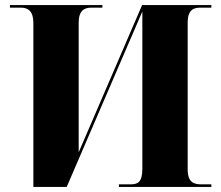

<svg xmlns="http://www.w3.org/2000/svg" viewBox="-20 -734 869 754"><path d="M111 -644V0H242L539 -689V-72C539 -17 521 -10 490 -10H447V0H810V-10H773C741 -10 717 -17 717 -70V-644C717 -697 741 -704 768 -704H810V-714H538L289 -136V-644C289 -693 311 -704 339 -704H382V-714H19V-704H61C90 -704 111 -691 111 -644Z"/></svg>

Font: Noto Serif Display ExtraBold
Style: Regular
Weight: 800
Designer: Monotype Design Team
Foundry: Monotype Imaging Inc.
Version: Version 2.009